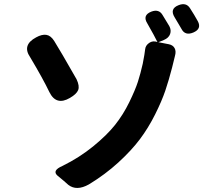

<svg xmlns="http://www.w3.org/2000/svg" viewBox="-20 -866 1040 932"><path d="M219.7 -418.9Q189.5 -482.4 126 -588.9Q85.9 -647.5 155.3 -684.6Q183.6 -700.2 205.1 -696.8Q226.6 -693.4 243.2 -667Q271.5 -622.1 351.6 -481.4Q367.2 -448.2 359.4 -428.7Q351.6 -409.2 319.3 -390.6Q252.9 -351.6 219.7 -418.9ZM311.5 31.2Q295.9 16.6 258.8 -13.7Q231.4 -38.1 283.2 -60.5Q366.2 -101.6 432.6 -155.8Q499 -210 538.6 -259.8Q578.1 -309.6 607.4 -369.6Q636.7 -429.7 649.4 -469.2Q662.1 -508.8 672.9 -556.6Q682.6 -606.4 684.6 -627Q686.5 -645.5 704.1 -657.7Q721.7 -669.9 744.1 -662.1Q730.5 -690.4 695.3 -752Q669.9 -792 714.8 -809.6Q751 -823.2 768.6 -793.9Q788.1 -762.7 801.8 -739.3Q812.5 -719.7 805.7 -700.7Q798.8 -681.6 775.4 -671.9L749 -661.1L798.8 -651.4Q819.3 -647.5 827.6 -632.3Q835.9 -617.2 829.1 -593.8Q816.4 -541 815.4 -538.1Q799.8 -477.5 782.7 -426.8Q765.6 -376 732.9 -310.5Q700.2 -245.1 659.2 -190.4Q618.2 -135.7 554.2 -77.1Q490.2 -18.6 411.1 29.3Q351.6 62.5 311.5 31.2ZM860.4 -726.6Q856.4 -733.4 845.2 -752.4Q834 -771.5 828.1 -781.2Q801.8 -823.2 846.7 -840.8Q883.8 -855.5 902.3 -826.2Q923.8 -793 940.4 -762.7Q960 -725.6 918 -708Q877.9 -691.4 860.4 -726.6Z"/></svg>

Font: GenSenMaruGothic TW TTF Bold
Style: Regular
Weight: 700
Version: Version 1.301